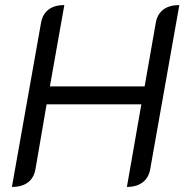

<svg xmlns="http://www.w3.org/2000/svg" viewBox="-20 -729 728 758"><path d="M142 -639Q148 -673 171.5 -691Q195 -709 234 -709L177 -388H551L595 -639Q601 -673 624.5 -691Q648 -709 688 -709L573 -61Q567 -27 543 -9Q519 9 481 9L538 -317H164L120 -61Q114 -27 90.5 -9Q67 9 27 9Z"/></svg>

Font: K2D Light
Style: Italic
Weight: 300
Italic angle: -10°
Designer: Katatrad Aksorn Co.,Ltd.
Foundry: Cadson Demak Co.,Ltd.
Version: Version 1.000; ttfautohint (v1.6)